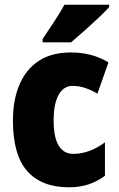

<svg xmlns="http://www.w3.org/2000/svg" viewBox="-20 -786 505 816"><path d="M273 10Q157 10 96 -58.5Q35 -127 35 -274Q35 -361 62.5 -426Q90 -491 144.5 -527Q199 -563 280 -563Q327 -563 366.5 -552.5Q406 -542 441 -521L394 -388Q367 -404 341 -412.5Q315 -421 288 -421Q251 -421 229.5 -383.5Q208 -346 208 -274Q208 -202 229.5 -167Q251 -132 291 -132Q360 -132 426 -181V-39Q394 -15 356.5 -2.5Q319 10 273 10ZM444 -756Q428 -738 399.5 -711Q371 -684 339.5 -656Q308 -628 282 -606H161V-620Q185 -656 210.5 -694.5Q236 -733 254 -766H444Z"/></svg>

Font: Noto Sans Gurmukhi UI Condensed Black
Style: Regular
Weight: 900
Width: 3
Designer: Jelle Bosma - Monotype Design Team
Foundry: Monotype Imaging Inc.
Version: Version 2.004; ttfautohint (v1.8.4.7-5d5b)